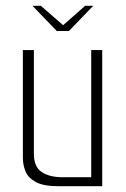

<svg xmlns="http://www.w3.org/2000/svg" viewBox="-20 -643 436 663"><path d="M92 -623H121L198 -556L274 -623H302L218 -536H176ZM182 0Q129 0 102.5 -15Q76 -30 67.5 -52.5Q59 -75 59 -97V-470H97V-112Q97 -67 124 -49Q151 -31 196 -31H295V-470H333V0Z"/></svg>

Font: Smooch Sans Light
Style: Regular
Weight: 300
Designer: Robert E. Leuschke
Foundry: Robert E. Leuschke
Version: Version 1.010; ttfautohint (v1.8.3)